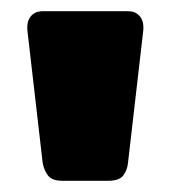

<svg xmlns="http://www.w3.org/2000/svg" viewBox="-20 -730 304 342"><path d="M91 -408Q72 -408 65 -418Q58 -428 56 -440L29 -674Q27 -691 34.5 -700.5Q42 -710 56 -710H208Q222 -710 229.5 -700.5Q237 -691 235 -674L208 -440Q207 -428 200 -418Q193 -408 173 -408Z"/></svg>

Font: Rubik Light Black
Style: Regular
Weight: 900
Version: Version 2.104